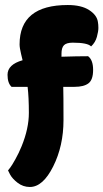

<svg xmlns="http://www.w3.org/2000/svg" viewBox="-20 -695 412 765"><path d="M277 -349H232Q233 -319 233 -216.5Q233 -114 192 -32Q151 50 99 50Q72 50 50.5 33.5Q29 17 20 0L12 -16Q15 -20 21 -27.5Q27 -35 41 -60Q55 -85 66 -112Q95 -183 95 -245Q95 -307 90 -349H26Q10 -364 10 -397Q10 -438 70 -455L64 -480Q58 -505 58 -518Q58 -675 250 -675Q304 -675 335 -655Q366 -635 370 -608Q372 -597 372 -583.5Q372 -570 366 -548Q360 -526 343 -510Q329 -525 270 -525Q245 -525 235 -515Q225 -505 225 -481V-469Q289 -471 331 -471Q351 -456 351 -416.5Q351 -377 332.5 -363Q314 -349 277 -349Z"/></svg>

Font: Chela One
Style: Regular
Weight: 400
Designer: Miguel Hernandez
Foundry: LatinoType
Version: Version 1.001